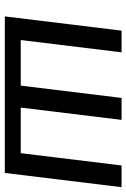

<svg xmlns="http://www.w3.org/2000/svg" viewBox="116 -640 524 796"><g transform="rotate(90 378.0 -242.0)"><path d="M697 0 756 -484H666L615 -66H426L477 -484H386L335 -66H146L197 -484H107L48 0Z"/></g></svg>

Font: Gamestation Display
Style: Italic
Weight: 400
Designer: Jonas Hecksher
Foundry: Jonas Hecksher, Playtypeª, e-types AS
Version: Version 1.003